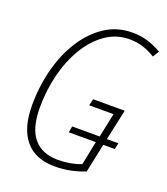

<svg xmlns="http://www.w3.org/2000/svg" viewBox="-135 -820 807 926"><g transform="rotate(20 268.5 -357.5)"><path d="M252 10Q153 10 101.5 -51.5Q50 -113 50 -230Q50 -329 73.5 -418Q97 -507 141.5 -576Q186 -645 247.5 -685Q309 -725 385 -725Q433 -725 470 -712.5Q507 -700 537 -682L517 -650Q489 -668 456 -679Q423 -690 384 -690Q317 -690 262.5 -652Q208 -614 169 -549.5Q130 -485 109.5 -403Q89 -321 89 -233Q89 -126 132.5 -75.5Q176 -25 256 -25Q289 -25 319.5 -30.5Q350 -36 375 -46L400 -168H261L267 -200H408L434 -324H309L317 -358H479L445 -200H504L497 -168H438L407 -20Q372 -6 333.5 2Q295 10 252 10Z"/></g></svg>

Font: Noto Sans Condensed ExtraLight
Style: Italic
Weight: 200
Width: 3
Italic angle: -12°
Designer: Monotype Design Team
Foundry: Monotype Imaging Inc.
Version: Version 2.013; ttfautohint (v1.8.4.7-5d5b)